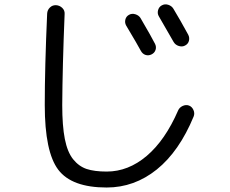

<svg xmlns="http://www.w3.org/2000/svg" viewBox="-20 -796 1040 869"><path d="M616.2 -713.9Q667 -627 681.6 -597.7Q688.5 -584 684.1 -570.3Q679.7 -556.6 666 -549.8Q652.3 -543 638.7 -547.4Q625 -551.8 617.2 -566.4Q605.5 -588.9 550.8 -680.7Q543.9 -693.4 547.4 -707.5Q550.8 -721.7 564 -729Q577.1 -736.3 592.8 -731.4Q608.4 -726.6 616.2 -713.9ZM711.9 -771.5Q725.6 -779.3 741.2 -774.4Q756.8 -769.5 764.6 -756.8Q795.9 -705.1 832 -638.7Q838.9 -625 835 -610.8Q831.1 -596.7 817.4 -589.8Q804.7 -583 789.1 -587.9Q773.4 -592.8 765.6 -606.4Q731.4 -667 699.2 -721.7Q691.4 -734.4 695.3 -749.5Q699.2 -764.6 711.9 -771.5ZM462.9 52.7Q304.7 52.7 243.7 -27.8Q182.6 -108.4 182.6 -320.3Q182.6 -491.2 193.4 -734.4Q194.3 -751 206.1 -762.2Q217.8 -773.4 233.9 -772.5Q250 -771.5 261.7 -760.3Q273.4 -749 272.5 -733.4Q262.7 -493.2 261.7 -320.3Q261.7 -226.6 273.4 -167Q285.2 -107.4 311 -75.2Q336.9 -43 372.1 -31.2Q407.2 -19.5 462.9 -19.5Q560.5 -19.5 644 -90.3Q727.5 -161.1 786.1 -295.9Q792 -309.6 806.6 -316.4Q821.3 -323.2 835 -318.4Q848.6 -313.5 855.5 -298.3Q862.3 -283.2 856.4 -268.6Q791 -110.4 689.5 -28.8Q587.9 52.7 462.9 52.7Z"/></svg>

Font: Rounded-X Mgen+ 1m regular
Style: Regular
Weight: 400
Designer: [Source Han Sans]
Ryoko NISHIZUKA  (kana & ideographs); Paul D. Hunt (Latin, Greek & Cyrillic); Wenlong ZHANG  (bopomofo
Version: Version 1.059.20150602